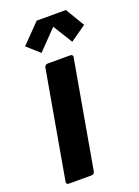

<svg xmlns="http://www.w3.org/2000/svg" viewBox="-137 -768 601 828"><g transform="rotate(-20 163.5 -354.0)"><path d="M135 0H31Q20 0 20 -11L107 -505Q109 -517 122 -518H226Q237 -518 237 -507L150 -13Q148 -1 135 0ZM254 -570 199 -659 113 -570 56 -621 141 -708H275L327 -621Z"/></g></svg>

Font: YamahaIndonesia935. App
Style: Bold Italic
Weight: 700
Italic angle: -10°
Designer: Dalton Maag Ltd
Foundry: Dalton Maag Ltd
Version: Version 1.002; January 01, 2024; Regular/Italic